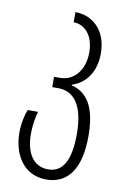

<svg xmlns="http://www.w3.org/2000/svg" viewBox="-89 -593 571 895"><g transform="rotate(10 196.5 -146.0)"><path d="M195 250C295 250 354 174 354 17C354 -123 309 -185 236 -203V-206C305 -228 344 -290 344 -372C344 -486 272 -542 194 -542V-494C243 -494 290 -453 290 -367C290 -288 245 -228 177 -228H148V-179H177C246 -179 299 -127 299 17C299 141 265 202 195 202C123 202 88 139 88 54C88 4 97 -35 103 -54H54C45 -33 34 9 34 56C34 152 82 250 195 250Z"/></g></svg>

Font: Noto Sans Georgian ExtraCondensed Light
Style: Regular
Weight: 300
Width: 2
Designer: Monotype Design Team, Akaki Razmadze
Foundry: Google LLC
Version: Version 2.005